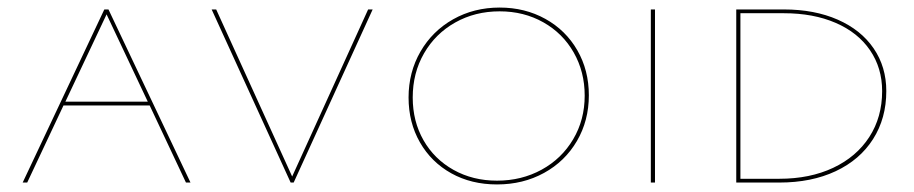

<svg xmlns="http://www.w3.org/2000/svg" viewBox="-20 -483 2419 508"><path d="M376 -204H148L52 0H40L256 -458H267L484 0H472ZM371 -214 262 -445 153 -214Z M966 -458 757 0H749L540 -458H552L753 -16L954 -458Z M1061 -225Q1061 -292 1092.5 -346.5Q1124 -401 1179 -432Q1234 -463 1302 -463Q1369 -463 1423 -433Q1477 -403 1507.5 -350Q1538 -297 1538 -231Q1538 -164 1506.5 -110Q1475 -56 1419.5 -25.5Q1364 5 1295 5Q1227 5 1174 -24.5Q1121 -54 1091 -106.5Q1061 -159 1061 -225ZM1527 -230Q1527 -293 1498 -344Q1469 -395 1417.5 -424Q1366 -453 1302 -453Q1237 -453 1184.5 -423.5Q1132 -394 1102 -342Q1072 -290 1072 -225Q1072 -162 1100.5 -112Q1129 -62 1180 -33.5Q1231 -5 1295 -5Q1360 -5 1413 -34Q1466 -63 1496.5 -114.5Q1527 -166 1527 -230Z M1702 -458H1713V0H1702Z M1928 0V-458H2054Q2135 -458 2196.5 -431Q2258 -404 2291.5 -355Q2325 -306 2325 -242Q2325 -170 2290 -115Q2255 -60 2191 -30Q2127 0 2042 0ZM2054 -448H1939V-10H2042Q2123 -10 2184.5 -39Q2246 -68 2280 -120.5Q2314 -173 2314 -242Q2314 -303 2282 -350Q2250 -397 2191 -422.5Q2132 -448 2054 -448Z"/></svg>

Font: Ysabeau SC Hairline
Style: Regular
Weight: 100
Designer: Christian Thalmann (Catharsis Fonts)
Version: Version 0.003